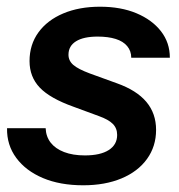

<svg xmlns="http://www.w3.org/2000/svg" viewBox="-20 -540 532 572"><path d="M228 12Q159 12 108 -9.5Q57 -31 28.5 -69.5Q0 -108 1 -158H116Q117 -133 131 -115Q145 -97 171 -87Q197 -77 233 -77Q279 -77 304 -93Q329 -109 329 -138Q329 -158 316 -171Q303 -184 275 -194L199 -222Q129 -247 98.5 -279Q68 -311 68 -358Q68 -407 94.5 -443.5Q121 -480 168.5 -500Q216 -520 278 -520Q340 -520 386.5 -500.5Q433 -481 459.5 -447Q486 -413 486 -368H371Q371 -388 359 -402.5Q347 -417 324.5 -424Q302 -431 271 -431Q229 -431 206.5 -417Q184 -403 184 -377Q184 -359 198.5 -346.5Q213 -334 248 -321L328 -292Q387 -271 416 -236.5Q445 -202 445 -153Q445 -104 418 -66.5Q391 -29 342 -8.5Q293 12 228 12Z"/></svg>

Font: Instrument Sans SemiBold
Style: Italic
Weight: 600
Italic angle: -13°
Designer: Rodrigo Fuenzalida
Foundry: fragTYPE
Version: Version 1.000;gftools[0.9.28]